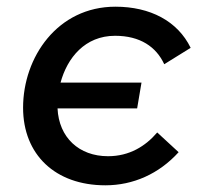

<svg xmlns="http://www.w3.org/2000/svg" viewBox="-20 -546 611 574"><path d="M295 8C378 8 455 -26 514 -91L450 -150C415 -109 367 -79 303 -79C216 -79 156 -135 152 -222H390L403 -299H161C181 -373 234 -439 324 -439C399 -439 447 -406 471 -354L550 -403C511 -483 429 -526 325 -526C152 -526 49 -375 49 -224C49 -84 145 8 295 8Z"/></svg>

Font: Fixel Display 20240404 Medium
Style: Italic
Weight: 500
Italic angle: -10°
Designer: AlfaBravo + MacPaw
Foundry: Kyrylo Tkachov, Marchela Mozhyna, Serhii Makarenko, Maria Weinstein, Zakhar Kryvoshyya
Version: Version 1.211;Glyphs 3.2 (3225)